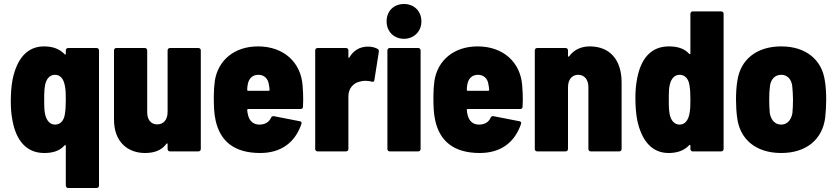

<svg xmlns="http://www.w3.org/2000/svg" viewBox="-20 -757 4175 960"><path d="M309 -505V-488C309 -484 306 -483 303 -486C276 -515 239 -525 200 -525C114 -525 64 -461 43 -360C37 -327 34 -294 34 -251C34 -208 37 -183 43 -151C62 -53 113 8 201 8C240 8 276 0 303 -30C306 -33 309 -32 309 -28V171C309 178 314 183 321 183H463C470 183 475 178 475 171V-505C475 -512 470 -517 463 -517H321C314 -517 309 -512 309 -505ZM304 -184C299 -154 282 -134 255 -134C230 -134 213 -154 206 -184C202 -201 201 -219 201 -238C201 -269 200 -302 205 -330C211 -362 228 -383 255 -383C282 -383 298 -362 304 -330C309 -308 309 -283 309 -258C309 -232 308 -207 304 -184Z M818 -505V-197C818 -159 798 -135 766 -135C735 -135 716 -158 716 -196V-505C716 -512 711 -517 704 -517H562C555 -517 550 -512 550 -505V-159C550 -45 621 8 705 8C751 8 788 -5 812 -38C815 -42 818 -40 818 -36V-12C818 -5 823 0 830 0H972C979 0 984 -5 984 -12V-505C984 -512 979 -517 972 -517H830C823 -517 818 -512 818 -505Z M1493 -329C1485 -444 1400 -525 1270 -525C1152 -525 1070 -456 1054 -352C1051 -331 1049 -301 1049 -275C1049 -229 1050 -190 1058 -155C1081 -51 1151 8 1281 8C1384 8 1455 -43 1487 -137C1490 -145 1486 -150 1478 -151L1350 -176C1343 -177 1338 -175 1335 -168C1325 -146 1305 -134 1277 -134C1247 -134 1228 -152 1221 -179C1218 -188 1217 -197 1216 -207C1216 -210 1218 -212 1221 -212H1483C1490 -212 1495 -216 1495 -224C1495 -234 1496 -245 1496 -258C1496 -281 1495 -307 1493 -329ZM1272 -383C1301 -383 1320 -364 1324 -336C1326 -327 1327 -318 1328 -308C1328 -305 1326 -303 1323 -303H1221C1218 -303 1216 -305 1216 -308C1216 -318 1217 -327 1219 -336C1224 -364 1242 -383 1272 -383Z M1820 -524C1776 -524 1746 -502 1727 -470C1725 -466 1722 -467 1722 -472V-505C1722 -512 1717 -517 1710 -517H1568C1561 -517 1556 -512 1556 -505V-12C1556 -5 1561 0 1568 0H1710C1717 0 1722 -5 1722 -12V-277C1722 -316 1749 -343 1779 -349C1788 -352 1798 -353 1808 -353C1819 -353 1830 -351 1838 -349C1846 -347 1851 -348 1852 -357L1874 -497C1875 -503 1874 -508 1869 -512C1858 -518 1843 -524 1820 -524Z M2000 -563C2050 -563 2087 -600 2087 -650C2087 -702 2050 -737 2000 -737C1949 -737 1913 -702 1913 -650C1913 -600 1949 -563 2000 -563ZM1929 0H2071C2078 0 2083 -5 2083 -12V-505C2083 -512 2078 -517 2071 -517H1929C1922 -517 1917 -512 1917 -505V-12C1917 -5 1922 0 1929 0Z M2591 -329C2583 -444 2498 -525 2368 -525C2250 -525 2168 -456 2152 -352C2149 -331 2147 -301 2147 -275C2147 -229 2148 -190 2156 -155C2179 -51 2249 8 2379 8C2482 8 2553 -43 2585 -137C2588 -145 2584 -150 2576 -151L2448 -176C2441 -177 2436 -175 2433 -168C2423 -146 2403 -134 2375 -134C2345 -134 2326 -152 2319 -179C2316 -188 2315 -197 2314 -207C2314 -210 2316 -212 2319 -212H2581C2588 -212 2593 -216 2593 -224C2593 -234 2594 -245 2594 -258C2594 -281 2593 -307 2591 -329ZM2370 -383C2399 -383 2418 -364 2422 -336C2424 -327 2425 -318 2426 -308C2426 -305 2424 -303 2421 -303H2319C2316 -303 2314 -305 2314 -308C2314 -318 2315 -327 2317 -336C2322 -364 2340 -383 2370 -383Z M2929 -525C2891 -525 2853 -512 2827 -477C2824 -472 2820 -473 2820 -477V-505C2820 -512 2815 -517 2808 -517H2666C2659 -517 2654 -512 2654 -505V-12C2654 -5 2659 0 2666 0H2808C2815 0 2820 -5 2820 -12V-321C2820 -359 2840 -383 2871 -383C2902 -383 2922 -359 2922 -321V-12C2922 -5 2927 0 2934 0H3076C3083 0 3088 -5 3088 -12V-345C3088 -458 3029 -525 2929 -525Z M3432 -688V-490C3432 -486 3429 -485 3426 -488C3399 -517 3363 -525 3324 -525C3236 -525 3185 -465 3166 -366C3160 -334 3157 -309 3157 -267C3157 -224 3160 -190 3166 -157C3187 -57 3237 8 3323 8C3362 8 3399 -2 3426 -31C3429 -34 3432 -33 3432 -29V-12C3432 -5 3437 0 3444 0H3586C3593 0 3598 -5 3598 -12V-688C3598 -695 3593 -700 3586 -700H3444C3437 -700 3432 -695 3432 -688ZM3427 -187C3421 -156 3405 -134 3378 -134C3351 -134 3334 -156 3328 -187C3323 -216 3324 -246 3324 -279C3324 -298 3325 -317 3329 -334C3336 -364 3353 -383 3378 -383C3405 -383 3422 -363 3427 -333C3431 -311 3432 -286 3432 -260C3432 -234 3432 -210 3427 -187Z M3886 8C4011 8 4092 -59 4106 -169C4109 -195 4111 -232 4111 -260C4111 -290 4109 -328 4104 -355C4089 -458 4010 -525 3886 -525C3762 -525 3682 -458 3667 -354C3662 -328 3660 -289 3660 -259C3660 -231 3662 -193 3666 -167C3680 -59 3761 8 3886 8ZM3886 -134C3855 -134 3835 -157 3829 -191C3827 -212 3826 -235 3826 -259C3826 -283 3827 -307 3830 -329C3835 -361 3855 -383 3886 -383C3916 -383 3936 -362 3941 -329C3943 -307 3945 -284 3945 -259C3945 -236 3944 -212 3942 -191C3936 -157 3916 -134 3886 -134Z"/></svg>

Font: Barlow Semi Condensed ExtraBold
Style: Regular
Weight: 800
Width: 4
Designer: Jeremy Tribby
Foundry: Tribby Type
Version: Version 1.422;hotconv 1.0.109;makeotfexe 2.5.65596